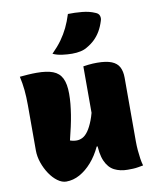

<svg xmlns="http://www.w3.org/2000/svg" viewBox="-91 -891 782 973"><g transform="rotate(-10 300.0 -404.5)"><path d="M118 -556Q170 -556 201.5 -544Q233 -532 247.5 -503Q262 -474 262 -423Q262 -397 259.5 -371Q257 -345 252.5 -316.5Q248 -288 241 -256.5Q234 -225 225 -189Q233 -186 241.5 -184.5Q250 -183 259 -183Q274 -183 289 -190.5Q304 -198 318 -217.5Q332 -237 345 -270.5Q358 -304 368 -356L366 -135H353Q332 -90 303 -57Q274 -24 240.5 -5.5Q207 13 171 13Q149 13 126.5 -3.5Q104 -20 86 -47Q68 -74 57 -106Q46 -138 46 -169Q46 -208 46 -246.5Q46 -285 46 -324Q46 -363 46 -401Q46 -445 42.5 -480Q39 -515 31 -551Q52 -553 74 -554.5Q96 -556 118 -556ZM428 -553Q475 -553 502.5 -542Q530 -531 541.5 -509Q553 -487 553 -454Q553 -397 553 -342.5Q553 -288 553 -234Q553 -180 553 -127Q553 -103 555 -80Q557 -57 560 -37Q563 -17 568 0Q556 2 542.5 4.5Q529 7 515.5 7.5Q502 8 488 8Q449 8 419.5 -7Q390 -22 373.5 -59.5Q357 -97 357 -162Q357 -216 357 -280Q357 -344 357 -412Q357 -480 357 -547Q370 -549 382.5 -550.5Q395 -552 406.5 -552.5Q418 -553 428 -553ZM326 -822Q361 -823 398.5 -819.5Q436 -816 465 -803Q481 -797 485 -784Q489 -771 484 -758Q475 -729 462 -707Q449 -685 431.5 -668Q414 -651 391 -638Q377 -629 357 -624.5Q337 -620 312 -620Q290 -620 262.5 -623.5Q235 -627 214 -637Q245 -668 265 -696Q285 -724 299.5 -754Q314 -784 326 -822Z"/></g></svg>

Font: Recursive Casual Black
Style: Regular
Weight: 900
Version: Version 1.047